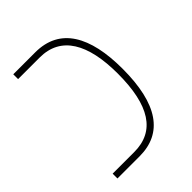

<svg xmlns="http://www.w3.org/2000/svg" viewBox="-174 -672 761 761"><g transform="rotate(-45 206.0 -292.0)"><path d="M35 0H159C289 0 357 -96 357 -293C357 -475 296 -584 158 -584H35V-557H156C275 -557 330 -460 330 -293C330 -115 273 -27 156 -27H35Z"/></g></svg>

Font: Noto Sans Hebrew Condensed Thin
Style: Regular
Weight: 100
Width: 3
Designer: Monotype Design Team
Foundry: Monotype Imaging Inc.
Version: Version 2.004